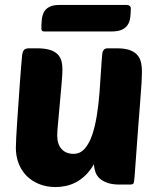

<svg xmlns="http://www.w3.org/2000/svg" viewBox="-20 -745 640 775"><path d="M232 -465Q232 -444 228.5 -406Q225 -368 221.5 -327Q218 -286 214.5 -250Q211 -214 211 -198Q211 -163 228.5 -143.5Q246 -124 277 -124Q304 -124 322.5 -145.5Q341 -167 352.5 -201.5Q364 -236 371 -280Q378 -324 381.5 -369Q385 -414 387.5 -456.5Q390 -499 393 -530Q394 -538 399 -544Q404 -550 415 -550H451Q482 -550 501.5 -543.5Q521 -537 532.5 -525Q544 -513 548.5 -495.5Q553 -478 553 -455Q553 -440 551.5 -412.5Q550 -385 546 -336.5Q542 -288 536.5 -213.5Q531 -139 523 -29Q521 -8 518.5 -4Q516 0 502 0H463Q433 0 413.5 -7Q394 -14 382 -25Q370 -36 365 -51Q360 -66 359 -82Q344 -56 325.5 -38Q307 -20 287 -9.5Q267 1 246 5.5Q225 10 205 10Q167 10 137 -2.5Q107 -15 86.5 -36Q66 -57 55 -86Q44 -115 44 -148Q44 -161 45.5 -190.5Q47 -220 49.5 -257Q52 -294 55 -335.5Q58 -377 60.5 -414Q63 -451 65.5 -479Q68 -507 69 -519Q71 -537 77 -543.5Q83 -550 97 -550H129Q160 -550 180 -544Q200 -538 211.5 -527Q223 -516 227.5 -500.5Q232 -485 232 -465ZM158 -618Q147 -618 147 -629Q147 -647 148.5 -664Q150 -681 156.5 -694.5Q163 -708 178 -716.5Q193 -725 220 -725H492Q498 -725 503 -721.5Q508 -718 508 -711Q508 -690 505.5 -673Q503 -656 495 -644Q487 -632 471.5 -625Q456 -618 430 -618Z"/></svg>

Font: PoetsenOne
Style: Regular
Weight: 400
Designer: Rodrigo Fuenzalida, Pablo Impallari
Foundry: Pablo Impallari, Rodrigo Fuenzalida
Version: Version 1.000; ttfautohint (v0.8) -G 200 -r 50